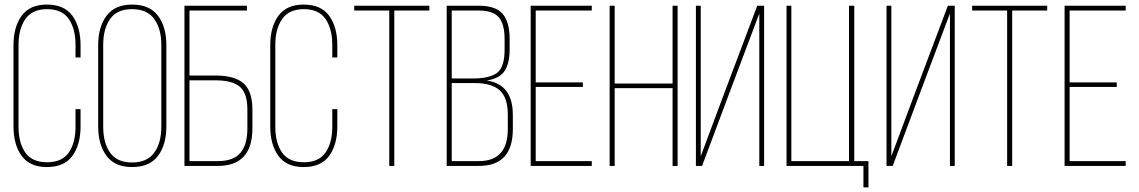

<svg xmlns="http://www.w3.org/2000/svg" viewBox="-20 -725 4977 839"><path d="M185 -705Q261 -705 296.5 -656Q332 -607 332 -528V-474H310V-529Q310 -599 280.5 -642Q251 -685 186 -685Q121 -685 91 -642Q61 -599 61 -529V-171Q61 -101 90.5 -58.5Q120 -16 186 -16Q251 -16 280.5 -58.5Q310 -101 310 -171V-248H332V-172Q332 -93 296.5 -44Q261 5 185 5Q110 5 74.5 -44Q39 -93 39 -172V-528Q39 -607 74.5 -656Q110 -705 185 -705Z M409 -172V-528Q409 -607 445.5 -656Q482 -705 557 -705Q634 -705 670.5 -656Q707 -607 707 -528V-172Q707 -93 670.5 -44Q634 5 557 5Q482 5 445.5 -44Q409 -93 409 -172ZM431 -529V-171Q431 -101 461 -58Q491 -15 557 -15Q623 -15 654 -58Q685 -101 685 -171V-529Q685 -599 654 -642Q623 -685 557 -685Q491 -685 461 -642Q431 -599 431 -529Z M808 -395H921Q1005 -395 1044 -361Q1083 -327 1083 -245V-164Q1083 0 932 0H786V-700H1059V-679H808ZM808 -21H932Q1000 -21 1030.5 -57Q1061 -93 1061 -163V-246Q1061 -318 1028 -346Q995 -374 921 -374H808Z M1307 -705Q1383 -705 1418.5 -656Q1454 -607 1454 -528V-474H1432V-529Q1432 -599 1402.5 -642Q1373 -685 1308 -685Q1243 -685 1213 -642Q1183 -599 1183 -529V-171Q1183 -101 1212.5 -58.5Q1242 -16 1308 -16Q1373 -16 1402.5 -58.5Q1432 -101 1432 -171V-248H1454V-172Q1454 -93 1418.5 -44Q1383 5 1307 5Q1232 5 1196.5 -44Q1161 -93 1161 -172V-528Q1161 -607 1196.5 -656Q1232 -705 1307 -705Z M1703 0H1681V-679H1528V-700H1856V-679H1703Z M1932 -700H2072Q2146 -700 2176.5 -664.5Q2207 -629 2207 -555V-510Q2207 -448 2185 -415Q2163 -382 2107 -373Q2221 -357 2221 -223V-161Q2221 0 2073 0H1932ZM1954 -382H2045Q2121 -382 2153 -407.5Q2185 -433 2185 -507V-554Q2185 -619 2160 -649Q2135 -679 2072 -679H1954ZM1954 -21H2073Q2199 -21 2199 -161V-224Q2199 -298 2164 -330Q2129 -362 2055 -362H1954Z M2321 -365H2527V-345H2321V-21H2566V0H2299V-700H2566V-679H2321Z M2919 -340H2666V0H2644V-700H2666V-360H2919V-700H2941V0H2919Z M3298 -666 3170 -326 3048 0H3021V-700H3042V-42L3139 -302L3289 -700H3319V0H3298Z M3775 94H3753V0H3417V-700H3438V-21H3690V-700H3713V-21H3775Z M4131 -666 4003 -326 3881 0H3854V-700H3875V-42L3972 -302L4122 -700H4152V0H4131Z M4403 0H4381V-679H4228V-700H4556V-679H4403Z M4654 -365H4860V-345H4654V-21H4899V0H4632V-700H4899V-679H4654Z"/></svg>

Font: Bebas Neue Light
Style: Regular
Weight: 300
Designer: Ryoichi Tsunekawa
Foundry: Ryoichi Tsunekawa
Version: Version 1.003;PS 001.003;hotconv 1.0.70;makeotf.lib2.5.58329